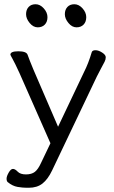

<svg xmlns="http://www.w3.org/2000/svg" viewBox="-20 -722 540 906"><path d="M387 -641Q387 -619 374.5 -606Q362 -593 341 -593Q320 -593 303 -613.5Q286 -634 286 -655Q286 -676 298 -689Q310 -702 331 -702Q352 -702 369.5 -682.5Q387 -663 387 -641ZM204 -641Q204 -619 191.5 -606Q179 -593 158 -593Q137 -593 120 -613.5Q103 -634 103 -655Q103 -676 115 -689Q127 -702 148 -702Q169 -702 186.5 -682.5Q204 -663 204 -641ZM29 -464Q29 -480 66.5 -480Q104 -480 110 -464Q118 -441 138 -393L254 -124L377 -383Q397 -422 413 -476Q416 -485 430.5 -485Q445 -485 462 -474Q479 -463 479 -452Q479 -441 473.5 -430.5Q468 -420 457 -399.5Q446 -379 437 -361L226 82Q206 124 180.5 144Q155 164 116 164H106Q87 164 63 160Q39 156 16 137Q11 132 11 121Q11 110 21 92.5Q31 75 41 75Q51 75 63.5 88Q76 101 102.5 101Q129 101 144.5 89Q160 77 174 46L218 -46L72 -377Q50 -425 39.5 -443.5Q29 -462 29 -464Z"/></svg>

Font: Fusion Kai T
Style: Regular
Weight: 400
Designer: Fontworks Inc.
Version: Version 24.134;May 13, 2024